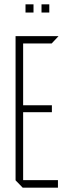

<svg xmlns="http://www.w3.org/2000/svg" viewBox="-20 -868 308 888"><path d="M85 0 52 -34V-35H248V0ZM52 -35V-701H87V-35ZM87 -349V-381H220V-349ZM87 -667V-701H250V-700L219 -667ZM172 -810V-848H208V-810ZM98 -810V-848H135V-810Z"/></svg>

Font: Foldit ExtraLight
Style: Regular
Weight: 250
Version: Version 1.003